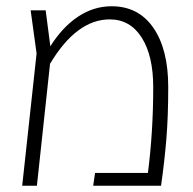

<svg xmlns="http://www.w3.org/2000/svg" viewBox="-20 -594 616 614"><path d="M518 -316Q518 -222 512 -149.5Q506 -77 495 0H278L284 -41H453Q470 -173 470 -315Q470 -416 433 -474Q396 -532 331 -532Q225 -532 140 -390L98 0H51L97 -423L78 -561H126L141 -446Q180 -508 230 -541Q280 -574 337 -574Q423 -574 470.5 -505Q518 -436 518 -316Z"/></svg>

Font: FiraGO ExtraLight
Style: Regular
Weight: 200
Designer: bBox Type
Foundry: bBox Type GmbH
Version: Version 1.001